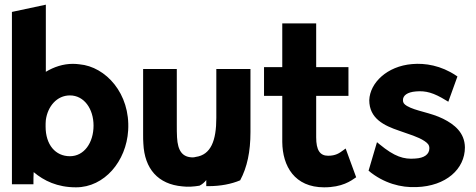

<svg xmlns="http://www.w3.org/2000/svg" viewBox="-20 -778 2037 821"><path d="M305 23C427 23 520 -89 528 -220C538 -378 432 -493 320 -503C312 -504 303 -505 292 -505C250 -505 211 -492 176 -471V-758L31 -727V10H123V0C123 -8 123 -26 124 -42C168 -5 225 23 305 23ZM175 -237C175 -247 175 -254 176 -265C184 -323 223 -370 279 -370C340 -370 380 -312 380 -241C380 -168 340 -110 279 -110C217 -110 175 -159 175 -237Z M592 -483V-203C592 -190 592 -176 593 -164C598 -56 656 10 760 19C784 22 809 20 833 16C845 10 854 2 862 -8V18H871C923 18 969 9 1007 -7C1037 -63 1051 -130 1051 -213V-483H905V-274C905 -177 882 -116 817 -107C813 -106 809 -105 805 -105C760 -105 740 -133 737 -191C736 -208 736 -225 736 -243V-483Z M1503 -20 1458 -143 1447 -135C1431 -123 1415 -112 1383 -112C1348 -112 1332 -136 1332 -191V-368H1470V-491H1332V-678H1187V-491H1109V-368H1187V-171C1188 -67 1240 23 1366 23C1443 23 1480 -4 1503 -20Z M1556 -48C1621 6 1695 25 1761 22C1887 18 1968 -55 1968 -148C1967 -211 1923 -246 1875 -270C1821 -297 1757 -303 1720 -325C1707 -333 1703 -339 1703 -350C1703 -370 1722 -384 1758 -387C1801 -391 1835 -381 1887 -349L1897 -343L1936 -451L1930 -455C1866 -498 1798 -509 1742 -504C1635 -495 1562 -424 1559 -350C1559 -271 1622 -241 1687 -219C1729 -204 1768 -193 1795 -175C1808 -166 1816 -159 1816 -144C1816 -118 1794 -102 1755 -100C1707 -96 1667 -108 1603 -161L1592 -170Z"/></svg>

Font: Bluebird
Style: SfBdNrw
Weight: 700
Designer: Jasper
Foundry: Cannot Into Space Fonts
Version: Version 0.98